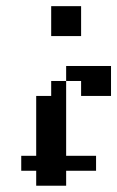

<svg xmlns="http://www.w3.org/2000/svg" viewBox="-20 -591 373 611"><path d="M95.2 -95.2H142.9V-47.6H95.2ZM47.6 -95.2H95.2V-47.6H47.6ZM142.9 -95.2H190.5V-47.6H142.9ZM95.2 -47.6H142.9V0H95.2ZM142.9 -47.6H190.5V0H142.9ZM95.2 -142.9H142.9V-95.2H95.2ZM142.9 -142.9H190.5V-95.2H142.9ZM142.9 -190.5H190.5V-142.9H142.9ZM142.9 -238.1H190.5V-190.5H142.9ZM95.2 -238.1H142.9V-190.5H95.2ZM95.2 -190.5H142.9V-142.9H95.2ZM142.9 -285.7H190.5V-238.1H142.9ZM285.7 -333.3H333.3V-285.7H285.7ZM238.1 -333.3H285.7V-285.7H238.1ZM190.5 -95.2H238.1V-47.6H190.5ZM190.5 -381H238.1V-333.3H190.5ZM238.1 -381H285.7V-333.3H238.1ZM285.7 -381H333.3V-333.3H285.7ZM142.9 -333.3H190.5V-285.7H142.9ZM95.2 -285.7H142.9V-238.1H95.2ZM238.1 -95.2H285.7V-47.6H238.1ZM142.9 -571.4H190.5V-523.8H142.9ZM190.5 -571.4H238.1V-523.8H190.5ZM190.5 -523.8H238.1V-476.2H190.5ZM142.9 -523.8H190.5V-476.2H142.9Z"/></svg>

Font: Jacquard 12
Style: Regular
Weight: 400
Designer: Sarah Cadigan-Fried
Version: Version 1.000; ttfautohint (v1.8.4.7-5d5b)